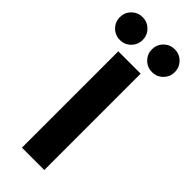

<svg xmlns="http://www.w3.org/2000/svg" viewBox="-325 -916 951 951"><g transform="rotate(45 150.5 -440.0)"><path d="M71.7 0V-675H228.3V0ZM262.5 -720Q229.2 -720 205.8 -743.3Q182.5 -766.7 182.5 -800Q182.5 -833.3 205.8 -856.7Q229.2 -880 262.5 -880Q295.8 -880 319.2 -856.7Q342.5 -833.3 342.5 -800Q342.5 -766.7 319.2 -743.3Q295.8 -720 262.5 -720ZM37.5 -720Q4.2 -720 -19.2 -743.3Q-42.5 -766.7 -42.5 -800Q-42.5 -833.3 -19.2 -856.7Q4.2 -880 37.5 -880Q70.8 -880 94.2 -856.7Q117.5 -833.3 117.5 -800Q117.5 -766.7 94.2 -743.3Q70.8 -720 37.5 -720Z"/></g></svg>

Font: Funnel Display ExtraBold
Style: Regular
Weight: 800
Designer: NORD ID, Kristian Moeller
Foundry: Dicotype
Version: Version 1.000